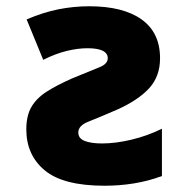

<svg xmlns="http://www.w3.org/2000/svg" viewBox="-20 -583 603 613"><path d="M314 10Q182 10 123 -39Q64 -88 64 -170Q64 -213 80 -241Q96 -269 128.5 -290Q161 -311 211 -333Q272 -358 298 -368.5Q324 -379 324 -397Q324 -429 259 -429Q229 -429 193.5 -420.5Q158 -412 118 -392L65 -521Q119 -544 167.5 -553.5Q216 -563 265 -563Q373 -563 432 -521Q491 -479 491 -397Q491 -339 456 -301Q421 -263 354 -233Q294 -207 262 -194.5Q230 -182 230 -160Q230 -141 250.5 -133Q271 -125 306 -125Q349 -125 399.5 -137Q450 -149 497 -172V-21Q454 -5 408 2.5Q362 10 314 10Z"/></svg>

Font: Noto Sans Mono SemiCondensed Black
Style: Regular
Weight: 900
Width: 4
Designer: Monotype Design Team
Foundry: Monotype Imaging Inc.
Version: Version 2.014; ttfautohint (v1.8.4.7-5d5b)